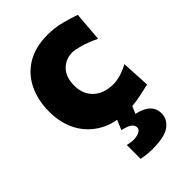

<svg xmlns="http://www.w3.org/2000/svg" viewBox="-244 -682 1034 1034"><g transform="rotate(-45 273.0 -165.0)"><path d="M335.9 12.7Q240.2 12.7 173.1 -25.4Q106 -63.5 70.3 -130.1Q34.7 -196.8 34.7 -282.7Q34.7 -369.1 67.1 -437Q99.6 -504.9 163.6 -543.9Q227.5 -583 323.2 -583Q376.5 -583 426.8 -569.6Q477.1 -556.2 512.7 -543.5L499 -375Q445.3 -400.4 405.5 -411.1Q365.7 -421.9 345.7 -421.9Q293.9 -419.4 261.7 -384.5Q229.5 -349.6 229.5 -288.1Q229.5 -222.7 270.5 -183.3Q311.5 -144 385.3 -143.1Q408.2 -143.1 440.2 -152.1Q472.2 -161.1 502.4 -178.7L511.2 -14.2Q478 -6.3 431.2 3.2Q384.3 12.7 335.9 12.7ZM284.2 252.9Q264.6 252.9 240.5 250Q216.3 247.1 203.6 244.6V138.7Q211.9 141.1 226.1 143.3Q240.2 145.5 252.9 145.5Q310.5 141.1 310.5 110.8Q310.5 95.2 295.9 83.3Q281.2 71.3 239.7 61.5L279.8 -33.2H377.9V0L355 53.2Q457 75.2 457 150.9Q457 193.8 418.9 223.4Q380.9 252.9 284.2 252.9Z"/></g></svg>

Font: Pinar ExtraBold
Style: Regular
Weight: 800
Designer: Amin Abedi
Version: Version 3.000